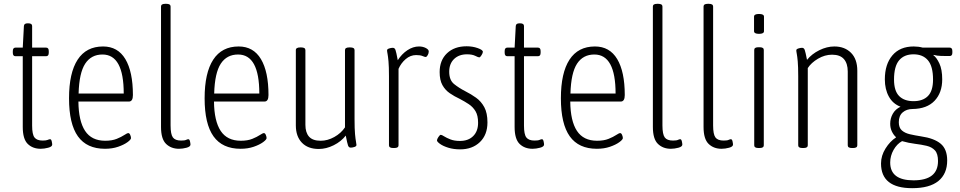

<svg xmlns="http://www.w3.org/2000/svg" viewBox="-20 -772 5019 1004"><path d="M193 6Q151 6 125 -19.5Q99 -45 99 -108V-478H61Q47 -478 47 -496V-505Q47 -523 61 -523H99L105 -636Q106 -650 124 -650H128Q148 -650 148 -636V-523H221Q235 -523 235 -505V-496Q235 -478 221 -478H148V-115Q148 -69 160.5 -53Q173 -37 203 -37Q222 -37 229.5 -40.5Q237 -44 242 -44Q248 -44 250.5 -33Q253 -22 253 -16Q253 -5 232 0.5Q211 6 193 6Z M529 6Q434 6 387.5 -59Q341 -124 341 -258Q341 -391 386 -460Q431 -529 519 -529Q596 -529 635.5 -463Q675 -397 675 -275Q675 -241 654 -241H390Q391 -139 425 -87.5Q459 -36 530 -36Q566 -36 590.5 -46Q615 -56 630 -66Q645 -76 651 -76Q657 -76 661 -66.5Q665 -57 665 -50Q665 -42 646.5 -28.5Q628 -15 597.5 -4.5Q567 6 529 6ZM391 -283H627Q627 -487 516 -487Q457 -487 425.5 -439Q394 -391 391 -283Z M916 6Q875 6 848.5 -19.5Q822 -45 822 -108V-738Q822 -752 844 -752H850Q872 -752 872 -738V-116Q872 -70 884 -53.5Q896 -37 927 -37Q946 -37 953 -40.5Q960 -44 965 -44Q971 -44 973.5 -33Q976 -22 976 -16Q976 -5 955.5 0.5Q935 6 916 6Z M1238 6Q1143 6 1096.5 -59Q1050 -124 1050 -258Q1050 -391 1095 -460Q1140 -529 1228 -529Q1305 -529 1344.5 -463Q1384 -397 1384 -275Q1384 -241 1363 -241H1099Q1100 -139 1134 -87.5Q1168 -36 1239 -36Q1275 -36 1299.5 -46Q1324 -56 1339 -66Q1354 -76 1360 -76Q1366 -76 1370 -66.5Q1374 -57 1374 -50Q1374 -42 1355.5 -28.5Q1337 -15 1306.5 -4.5Q1276 6 1238 6ZM1100 -283H1336Q1336 -487 1225 -487Q1166 -487 1134.5 -439Q1103 -391 1100 -283Z M1647 7Q1590 7 1558.5 -26Q1527 -59 1527 -116V-510Q1527 -524 1550 -524H1555Q1577 -524 1577 -510V-119Q1577 -79 1596 -57.5Q1615 -36 1657 -36Q1693 -36 1728 -55.5Q1763 -75 1784 -106V-510Q1784 -524 1806 -524H1812Q1834 -524 1834 -510V-149Q1834 -98 1836.5 -71Q1839 -44 1841.5 -31.5Q1844 -19 1844 -14Q1844 -7 1833.5 -3.5Q1823 0 1814 0Q1804 0 1800 -11Q1796 -22 1788 -63Q1764 -32 1725 -12.5Q1686 7 1647 7Z M2036 2Q2014 2 2014 -12V-373Q2014 -424 2011.5 -451Q2009 -478 2006.5 -490.5Q2004 -503 2004 -509Q2004 -515 2014.5 -518.5Q2025 -522 2034 -522Q2044 -522 2048 -511Q2052 -500 2060 -457Q2081 -490 2110.5 -509.5Q2140 -529 2171 -529Q2191 -529 2206.5 -521Q2222 -513 2222 -503Q2222 -493 2216.5 -483.5Q2211 -474 2206 -474Q2201 -474 2189.5 -479Q2178 -484 2156 -484Q2126 -484 2101.5 -463Q2077 -442 2064 -412V-12Q2064 2 2042 2Z M2386 9Q2352 9 2324.5 0.5Q2297 -8 2281 -19.5Q2265 -31 2265 -38Q2265 -44 2272.5 -55.5Q2280 -67 2285 -67Q2290 -67 2302.5 -59Q2315 -51 2335.5 -43Q2356 -35 2385 -35Q2429 -35 2454.5 -60.5Q2480 -86 2480 -130Q2480 -168 2466.5 -190.5Q2453 -213 2431 -227.5Q2409 -242 2384 -255Q2356 -268 2332 -284.5Q2308 -301 2293.5 -327Q2279 -353 2279 -395Q2279 -457 2317.5 -493.5Q2356 -530 2420 -530Q2451 -530 2478 -520.5Q2505 -511 2505 -501Q2505 -495 2498 -483.5Q2491 -472 2486 -472Q2481 -472 2465 -480Q2449 -488 2422 -488Q2380 -488 2354.5 -463.5Q2329 -439 2329 -397Q2329 -353 2354.5 -332.5Q2380 -312 2413 -295Q2443 -280 2469.5 -261Q2496 -242 2512.5 -211.5Q2529 -181 2529 -132Q2529 -67 2489.5 -29Q2450 9 2386 9Z M2765 6Q2723 6 2697 -19.5Q2671 -45 2671 -108V-478H2633Q2619 -478 2619 -496V-505Q2619 -523 2633 -523H2671L2677 -636Q2678 -650 2696 -650H2700Q2720 -650 2720 -636V-523H2793Q2807 -523 2807 -505V-496Q2807 -478 2793 -478H2720V-115Q2720 -69 2732.5 -53Q2745 -37 2775 -37Q2794 -37 2801.5 -40.5Q2809 -44 2814 -44Q2820 -44 2822.5 -33Q2825 -22 2825 -16Q2825 -5 2804 0.5Q2783 6 2765 6Z M3101 6Q3006 6 2959.5 -59Q2913 -124 2913 -258Q2913 -391 2958 -460Q3003 -529 3091 -529Q3168 -529 3207.5 -463Q3247 -397 3247 -275Q3247 -241 3226 -241H2962Q2963 -139 2997 -87.5Q3031 -36 3102 -36Q3138 -36 3162.5 -46Q3187 -56 3202 -66Q3217 -76 3223 -76Q3229 -76 3233 -66.5Q3237 -57 3237 -50Q3237 -42 3218.5 -28.5Q3200 -15 3169.5 -4.5Q3139 6 3101 6ZM2963 -283H3199Q3199 -487 3088 -487Q3029 -487 2997.5 -439Q2966 -391 2963 -283Z M3488 6Q3447 6 3420.5 -19.5Q3394 -45 3394 -108V-738Q3394 -752 3416 -752H3422Q3444 -752 3444 -738V-116Q3444 -70 3456 -53.5Q3468 -37 3499 -37Q3518 -37 3525 -40.5Q3532 -44 3537 -44Q3543 -44 3545.5 -33Q3548 -22 3548 -16Q3548 -5 3527.5 0.5Q3507 6 3488 6Z M3753 6Q3712 6 3685.5 -19.5Q3659 -45 3659 -108V-738Q3659 -752 3681 -752H3687Q3709 -752 3709 -738V-116Q3709 -70 3721 -53.5Q3733 -37 3764 -37Q3783 -37 3790 -40.5Q3797 -44 3802 -44Q3808 -44 3810.5 -33Q3813 -22 3813 -16Q3813 -5 3792.5 0.5Q3772 6 3753 6Z M3946 2Q3924 2 3924 -12V-511Q3924 -525 3946 -525H3952Q3974 -525 3974 -511V-12Q3974 2 3952 2ZM3949 -595Q3923 -595 3923 -609V-685Q3923 -699 3949 -699Q3975 -699 3975 -685V-609Q3975 -595 3949 -595Z M4176 2Q4154 2 4154 -12V-373Q4154 -424 4151.5 -451Q4149 -478 4146.5 -490.5Q4144 -503 4144 -509Q4144 -515 4154.5 -518.5Q4165 -522 4174 -522Q4184 -522 4188 -511Q4192 -500 4200 -459Q4225 -490 4264.5 -509.5Q4304 -529 4343 -529Q4397 -529 4430 -496Q4463 -463 4463 -402V-12Q4463 2 4441 2H4435Q4413 2 4413 -12V-398Q4413 -440 4393 -463Q4373 -486 4331 -486Q4293 -486 4257.5 -465Q4222 -444 4204 -416V-12Q4204 2 4182 2Z M4750 212Q4587 212 4587 83Q4587 42 4610.5 4.5Q4634 -33 4665 -53V-55Q4652 -67 4643.5 -85Q4635 -103 4635 -125Q4635 -153 4648.5 -177Q4662 -201 4689 -214Q4649 -229 4628 -267Q4607 -305 4607 -357Q4607 -436 4646.5 -482.5Q4686 -529 4758 -529Q4783 -529 4805 -523H4946Q4960 -523 4960 -505V-496Q4960 -479 4946 -479Q4923 -479 4901.5 -479.5Q4880 -480 4862 -485L4861 -483Q4877 -472 4892 -440.5Q4907 -409 4907 -357Q4907 -287 4867 -245Q4827 -203 4752 -202Q4721 -202 4700.5 -184.5Q4680 -167 4680 -133Q4680 -104 4696 -90Q4712 -76 4738 -70Q4764 -64 4796 -59Q4865 -49 4899 -20.5Q4933 8 4933 67Q4933 137 4887 174.5Q4841 212 4750 212ZM4757 -243Q4806 -243 4832.5 -270Q4859 -297 4859 -356Q4859 -425 4832.5 -456.5Q4806 -488 4757 -488Q4708 -488 4681.5 -456.5Q4655 -425 4655 -356Q4655 -297 4681.5 -270Q4708 -243 4757 -243ZM4757 171Q4885 171 4885 70Q4885 32 4869 14.5Q4853 -3 4825.5 -9.5Q4798 -16 4765 -20Q4732 -24 4697 -34Q4670 -19 4652.5 12Q4635 43 4635 78Q4635 171 4757 171Z"/></svg>

Font: Asap Condensed ExtraLight
Style: Regular
Weight: 200
Width: 3
Designer: Pablo Cosgaya
Foundry: Omnibus-Type
Version: Version 3.001; ttfautohint (v1.8.4.7-5d5b)